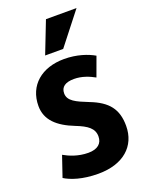

<svg xmlns="http://www.w3.org/2000/svg" viewBox="-181 -1069 906 1180"><g transform="rotate(-20 272.0 -479.5)"><path d="M310 -773H192L273 -981H473ZM512 -197C512 -64 415 22 252 22C147 22 75 -4 35 -29L81 -164C116 -144 171 -120 238 -120C299 -120 330 -148 330 -194C330 -246 292 -274 218 -303C111 -345 47 -403 47 -495C47 -630 147 -713 293 -713C377 -713 445 -689 488 -664L442 -538C406 -558 360 -577 309 -577C252 -577 222 -556 222 -514C222 -464 272 -442 350 -411C464 -367 512 -306 512 -197Z"/></g></svg>

Font: Repo ExtraBold
Style: Bold
Weight: 700
Designer: Stefan Peev
Foundry: Context Ltd
Version: Version 1.502